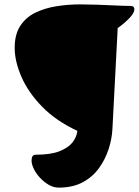

<svg xmlns="http://www.w3.org/2000/svg" viewBox="-20 -748 633 876"><path d="M248 108Q224 108 202 95Q180 82 162 62.5Q144 43 134 22Q124 1 124 -15Q124 -42 142 -42Q211 -42 251.5 -58Q292 -74 311 -98.5Q330 -123 333 -151Q236 -196 172.5 -261Q109 -326 78 -397Q47 -468 47 -530Q47 -591 72.5 -630Q98 -669 141 -690Q184 -711 237.5 -719.5Q291 -728 347 -728Q380 -728 423 -726.5Q466 -725 507.5 -723Q549 -721 576 -721Q583 -721 588 -717.5Q593 -714 593 -705Q593 -689 570 -665Q547 -641 517 -620L493 -161Q491 -116 476 -69Q461 -22 432 18.5Q403 59 357.5 83.5Q312 108 248 108Z"/></svg>

Font: Protest Riot
Style: Regular
Weight: 400
Designer: Octavio Pardo
Foundry: Ashler Design
Version: Version 2.005; ttfautohint (v1.8.4.7-5d5b)